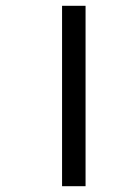

<svg xmlns="http://www.w3.org/2000/svg" viewBox="-20 -642 419 662"><path d="M194 0H275V-622H194Z"/></svg>

Font: Noto Sans Bengali
Style: Regular
Weight: 400
Designer: Jelle Bosma - Monotype Design Team
Foundry: Monotype Imaging Inc.
Version: Version 2.003